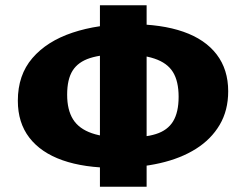

<svg xmlns="http://www.w3.org/2000/svg" viewBox="-20 -695 938 732"><path d="M418 -55Q301 -55 218.5 -84Q136 -113 92 -170Q48 -227 48 -311Q48 -409 103.5 -473.5Q159 -538 256.5 -570.5Q354 -603 477 -603Q596 -603 679 -574Q762 -545 806 -487.5Q850 -430 850 -347Q850 -274 817.5 -219Q785 -164 727 -127.5Q669 -91 590 -73Q511 -55 418 -55ZM460 -170Q530 -170 574.5 -184Q619 -198 640 -232.5Q661 -267 661 -326Q661 -385 639.5 -420Q618 -455 569 -471.5Q520 -488 440 -488Q368 -488 323 -473.5Q278 -459 257 -426Q236 -393 236 -334Q236 -276 258.5 -240Q281 -204 330.5 -187Q380 -170 460 -170ZM361 17V-675H539V17Z"/></svg>

Font: Ysabeau Office Black
Style: Regular
Weight: 900
Designer: Christian Thalmann (Catharsis Fonts)
Version: Version 2.001;gftools[0.9.30]; featfreeze: tnum,lnum,ss02